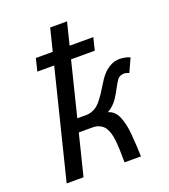

<svg xmlns="http://www.w3.org/2000/svg" viewBox="-139 -866 849 966"><g transform="rotate(-20 285.0 -383.0)"><path d="M141.6 0H51.3L241.7 -765.6H332ZM105 -579.1 121.6 -646H429.2L412.6 -579.1ZM181.6 -220.2 198.7 -289.6H264.6Q281.2 -289.6 303.2 -299.6Q325.2 -309.6 348.1 -339.8Q367.2 -364.7 387.2 -398.7Q407.2 -432.6 423.8 -451.7Q440.9 -471.2 464.4 -484.4Q487.8 -497.6 514.6 -497.6Q528.8 -497.6 544.7 -494.4Q560.5 -491.2 570.3 -485.8L537.6 -414.1Q532.7 -416.5 525.4 -418.7Q518.1 -420.9 509.8 -420.9Q500.5 -420.9 490.5 -416.5Q480.5 -412.1 473.6 -401.9Q462.9 -386.7 450.9 -363.5Q439 -340.3 422.9 -315.9Q401.9 -284.2 368.7 -265.6Q403.3 -256.8 420.4 -217.8Q437.5 -178.2 442.4 -118.9Q447.3 -59.6 449.2 0H361.3Q361.3 -75.7 356.4 -119.6Q351.6 -163.6 335 -189Q326.2 -202.6 309.1 -211.4Q292 -220.2 272 -220.2Z"/></g></svg>

Font: Andika
Style: Italic
Weight: 400
Italic angle: -14°
Designer: Victor Gaultney, Annie Olsen, Julie Remington, Don Collingsworth, Eric Hays, Becca Hirsbrunner
Foundry: SIL International
Version: Version 6.101